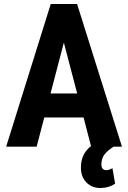

<svg xmlns="http://www.w3.org/2000/svg" viewBox="-20 -731 637 957"><path d="M231.9 -265.1H364.7L298.3 -518.6ZM510.3 117.2Q522.5 117.2 540.5 107.4L553.7 184.6Q522 206.1 480 206.1Q438 206.1 410.6 178.2Q383.3 150.4 383.3 104Q383.3 36.1 433.6 -2.9L396.5 -145.5H200.7L162.6 0H10.7L232.9 -710.9H364.3L587.9 0H545.9Q514.6 20.5 500 40Q485.4 59.6 485.4 88.4Q485.4 117.2 510.3 117.2Z"/></svg>

Font: RobotoCondensed-Bold
Style: Bold
Weight: 700
Designer: Google
Version: Version 2.001240; 2014